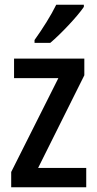

<svg xmlns="http://www.w3.org/2000/svg" viewBox="-20 -786 407 806"><path d="M332 -757V-766H216C194 -721 160 -667 125 -618V-606H191C235 -643 305 -717 332 -757ZM342 0V-81H140L334 -470V-540H39V-458H225L27 -64V0Z"/></svg>

Font: Noto Sans Khmer UI Condensed Medium
Style: Regular
Weight: 500
Width: 3
Designer: Danh Hong and the Monotype Design Team
Foundry: Monotype Imaging Inc.
Version: Version 2.002